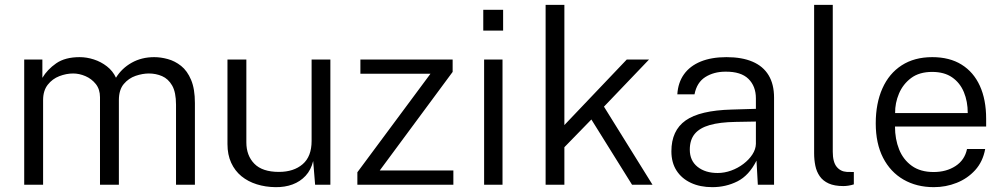

<svg xmlns="http://www.w3.org/2000/svg" viewBox="-20 -763 4146 793"><path d="M80 0V-517H155V-441.5Q175.5 -476 212.2 -501.5Q249 -527 309 -527Q338 -527 367.5 -517.5Q397 -508 421.5 -489Q446 -470 459 -442Q483 -481 524 -504Q565 -527 617 -527Q644 -527 673.2 -519Q702.5 -511 728 -490.8Q753.5 -470.5 769.2 -433.2Q785 -396 785 -337.5V0H707V-330.5Q707 -382 691 -409.8Q675 -437.5 649.5 -448.5Q624 -459.5 595 -459.5Q569 -459.5 540.2 -449.8Q511.5 -440 491.2 -416Q471 -392 471 -349.5V0H393V-361.5Q393 -394 375.8 -415.8Q358.5 -437.5 333 -448.5Q307.5 -459.5 282 -459.5Q254 -459.5 225.2 -448.5Q196.5 -437.5 177.2 -413Q158 -388.5 158 -349.5V0Z M1118 10Q1076.5 9.5 1040.5 -1.8Q1004.5 -13 977.2 -35.2Q950 -57.5 934.8 -90.8Q919.5 -124 919.5 -168V-517H997.5V-175Q997.5 -120.5 1030.5 -86.8Q1063.5 -53 1132 -53Q1193 -53 1230 -84.8Q1267 -116.5 1267 -181V-517H1344.5V0H1281.5L1273.5 -98Q1264.5 -61 1242.2 -37Q1220 -13 1188.2 -1.2Q1156.5 10.5 1118 10Z M1456 0V-51.5L1758 -458.5H1468.5V-517H1849.5V-466L1548.5 -59H1852.5V0Z M2055.5 -517V0H1979.5V-517ZM2058 -722.5V-636.5H1976V-722.5Z M2675 0H2590.5L2422.5 -269.5L2311 -155V0H2233.5V-743H2311V-246.5L2568.5 -517H2660.5L2474.5 -322.5Z M2922 10Q2871.5 10 2833.5 -7.8Q2795.5 -25.5 2774.2 -58.5Q2753 -91.5 2753 -138Q2753 -224 2811.8 -265.5Q2870.5 -307 3002 -310.5L3102 -313.5V-356.5Q3102 -407 3071.2 -437.2Q3040.5 -467.5 2976.5 -467Q2928.5 -467 2893.2 -444.8Q2858 -422.5 2848.5 -373.5H2777.5Q2780.5 -422 2805 -456.2Q2829.5 -490.5 2874 -508.8Q2918.5 -527 2980.5 -527Q3044.5 -527 3088.2 -508.2Q3132 -489.5 3154.5 -452.2Q3177 -415 3177 -360V0H3110L3104.5 -99.5Q3073.5 -38 3025.8 -14Q2978 10 2922 10ZM2944 -48.5Q2972 -48.5 2999.8 -58.5Q3027.5 -68.5 3050.5 -86Q3073.5 -103.5 3087.5 -125Q3101.5 -146.5 3102 -169V-261L3018.5 -259.5Q2953 -258.5 2911.2 -246.5Q2869.5 -234.5 2849.2 -209.8Q2829 -185 2829 -145Q2829 -99.5 2861 -74Q2893 -48.5 2944 -48.5Z M3463.5 5.5Q3426.5 5.5 3402.8 -5.2Q3379 -16 3365.8 -35Q3352.5 -54 3347.5 -78.5Q3342.5 -103 3342.5 -130V-743H3419.5V-136.5Q3419.5 -94 3435.5 -74.2Q3451.5 -54.5 3477.5 -53L3506.5 -52.5V-1.5Q3495.5 2 3484 3.8Q3472.5 5.5 3463.5 5.5Z M3676.5 -240.5Q3676.5 -188.5 3693.5 -146Q3710.5 -103.5 3746 -78Q3781.5 -52.5 3836 -52.5Q3888.5 -52.5 3926.5 -77.2Q3964.5 -102 3974 -147.5H4049Q4039.5 -95.5 4007.8 -60.5Q3976 -25.5 3931.2 -7.8Q3886.5 10 3837 10Q3766 10 3711.8 -21.2Q3657.5 -52.5 3627.2 -111.5Q3597 -170.5 3597 -253.5Q3597 -336 3624.5 -397.8Q3652 -459.5 3704.2 -493.2Q3756.5 -527 3830.5 -527Q3902 -527 3951.5 -496.2Q4001 -465.5 4027 -408.5Q4053 -351.5 4053 -272.5V-240.5ZM3677 -296H3977Q3977 -344 3961 -382.5Q3945 -421 3912.5 -443.5Q3880 -466 3830 -466Q3777 -466 3743.2 -440.8Q3709.5 -415.5 3693 -376.5Q3676.5 -337.5 3677 -296Z"/></svg>

Font: Public Sans Light
Style: Regular
Weight: 300
Designer: The Public Sans Project Authors: Dan O. Williams and USWDS (Libre Franklin designed by Pablo Impallari and Rodrigo Fuenz
Version: Version 1.007